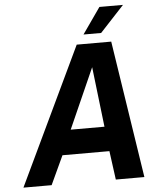

<svg xmlns="http://www.w3.org/2000/svg" viewBox="-61 -981 818 1031"><g transform="rotate(-5 348.0 -465.5)"><path d="M23 0 375 -740H561L675 0H521L500 -155H247L175 0ZM303 -288H485L447 -612ZM416 -791 514 -931H641L511 -791Z"/></g></svg>

Font: Exo Thin
Style: Bold Italic
Weight: 700
Italic angle: -9°
Version: Version 2.000